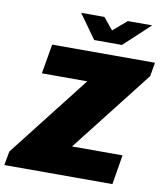

<svg xmlns="http://www.w3.org/2000/svg" viewBox="-118 -963 897 1041"><g transform="rotate(10 331.0 -442.5)"><path d="M-23 0 -9 -77 341 -525H91L119 -688H685L672 -612L321 -163H599L572 0ZM635 -885 492 -752H339L244 -885H372L446 -795H396L501 -885Z"/></g></svg>

Font: Archivo SemiCondensed Black
Style: Italic
Weight: 900
Width: 4
Italic angle: -10°
Designer: Hector Gatti
Foundry: Omnibus-Type
Version: Version 2.001